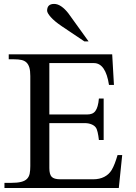

<svg xmlns="http://www.w3.org/2000/svg" viewBox="-20 -945 682 965"><path d="M425.3 -736.8H404.3L290 -813.5Q253.4 -838.4 235.4 -858.9Q217.3 -879.4 216.8 -891.1Q216.8 -925.3 252 -925.3Q270 -925.3 288.1 -912.8Q306.2 -900.4 323.7 -877.9ZM594.2 -165.5 577.1 0H2.4V-25.9H34.7Q66.9 -25.9 86.2 -30.8Q105.5 -35.6 115.7 -46.1Q126 -56.6 129.2 -72.5Q132.3 -88.4 132.3 -110.4V-563Q132.3 -588.9 127.7 -605Q123 -621.1 113.3 -630.6Q103.5 -640.1 88.1 -643.6Q72.8 -647 50.8 -647H23.9V-671.9H543.9L552.7 -518.1H527.8Q519.5 -572.8 500.5 -600.3Q481.4 -627.9 452.1 -627.9H228V-369.6H417.5Q432.1 -369.6 442.4 -373.8Q452.6 -377.9 459.5 -387.2Q466.3 -396.5 470.7 -411.9Q475.1 -427.2 477.1 -449.7H501V-241.2H477.1Q474.6 -263.7 470.7 -280.5Q466.8 -297.4 461.4 -304.2Q454.6 -314 439.7 -320.1Q424.8 -326.2 406.2 -326.2H228V-100.1Q228 -68.8 239.7 -56.4Q251.5 -43.9 283.2 -43.9H448.7Q480.5 -43.9 504.2 -56.2Q527.8 -68.4 541 -90.3Q549.3 -104 556.6 -123Q564 -142.1 570.8 -165.5Z"/></svg>

Font: HM XNiloofar
Style: Regular
Weight: 400
Designer: Hossein Movahhedian
Version: Version 2.8, 2015